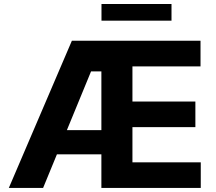

<svg xmlns="http://www.w3.org/2000/svg" viewBox="-20 -929 1070 949"><path d="M23.6 0 335.2 -727.5H971.1V-600.8H634.6V-427.3H945.7V-300.6H634.6V-126.8H972.3V0H481.1V-576.2H430.1L193 0ZM195.3 -166.2V-285.9H568.4V-166.2ZM827.7 -909.2V-826.8H481.6V-909.2Z"/></svg>

Font: GitLab Sans
Style: Regular
Weight: 400
Designer: Rasmus Andersson
Foundry: Modifications by GitLab B.V., manufactured by rsms
Version: Version 4.000;git-c8fb6b7